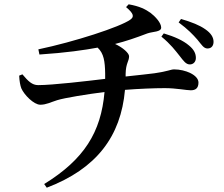

<svg xmlns="http://www.w3.org/2000/svg" viewBox="-20 -809 1040 891"><path d="M814 -549C832 -526 843 -510 861 -510C877 -510 889 -522 889 -540C889 -561 880 -579 857 -598C830 -621 790 -639 740 -654L729 -639C772 -604 794 -574 814 -549ZM896 -625C916 -601 925 -584 943 -584C963 -584 971 -599 971 -615C971 -636 959 -655 933 -673C906 -692 871 -706 820 -721L809 -705C852 -673 875 -649 896 -625ZM69 -458C70 -433 74 -412 79 -399C92 -369 137 -323 167 -323C195 -323 216 -335 245 -344C280 -355 386 -372 465 -382C449 -195 370 -69 185 45L197 62C428 -26 541 -176 560 -392C623 -397 696 -400 745 -400C798 -400 845 -390 865 -390C888 -390 901 -400 901 -426C901 -461 840 -487 788 -487C772 -487 760 -478 697 -469C667 -465 618 -460 563 -454V-466C564 -517 579 -524 579 -548C579 -562 551 -588 514 -605C565 -618 609 -633 664 -654C690 -663 728 -660 728 -681C728 -703 701 -732 679 -749C655 -766 628 -780 577 -789L565 -776C602 -745 603 -731 585 -718C538 -684 325 -615 158 -580L163 -556C286 -564 374 -577 433 -588C462 -561 467 -524 468 -468V-443C385 -433 224 -414 157 -414C129 -414 111 -432 84 -464Z"/></svg>

Font: Noto Serif CJK KR SemiBold
Style: Regular
Weight: 600
Designer: Ryoko NISHIZUKA 西塚涼子 (kana & ideographs); Frank Grießhammer (Latin, Greek & Cyrillic); Wenlong ZHANG 张文龙 (bopomofo); San
Foundry: Adobe
Version: Version 2.001;hotconv 1.1.0;makeotfexe 2.6.0